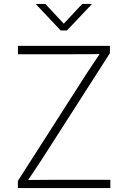

<svg xmlns="http://www.w3.org/2000/svg" viewBox="-20 -962 655 982"><path d="M71.3 0H544.4V-42.5H267.6C219.7 -42.5 171.9 -42 124 -41.5C147 -75.7 170.4 -110.4 192.9 -145L542 -689.9V-727.5H71.8V-684.6H340.8C390.6 -684.6 439.5 -684.6 489.3 -685.5C465.8 -650.9 442.4 -615.7 419.9 -581.1L71.3 -36.6ZM211.9 -941.9H165.5V-938.5L290.5 -806.2H322.3L447.8 -938.5V-941.9H400.4L306.2 -840.8Z"/></svg>

Font: Raveo ExtraLight
Style: Regular
Weight: 200
Designer: Jakub Foglar, Rasmus Andersson (Inter)
Foundry: Jakubfoglar.com
Version: Version 1.100;Glyphs 3.2.3 (3260)